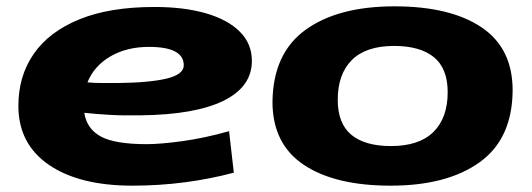

<svg xmlns="http://www.w3.org/2000/svg" viewBox="-20 -576 1679 606"><path d="M718 -31Q643 -11 562.5 -0.5Q482 10 398 10Q230 10 134 -56Q38 -122 38 -242Q38 -336 86.5 -406Q135 -476 230.5 -515Q326 -554 468 -554Q561 -554 630 -534Q699 -514 737 -476Q775 -438 775 -384Q775 -302 685.5 -258Q596 -214 424 -212Q370 -211 326 -213.5Q282 -216 246 -220Q254 -169 298.5 -145Q343 -121 443 -121Q486 -121 555.5 -130.5Q625 -140 703 -162ZM450 -428Q380 -428 328.5 -398Q277 -368 256 -316Q278 -314 302 -314Q326 -314 352 -314Q452 -315 506 -328Q560 -341 560 -370Q560 -428 450 -428Z M1213 10Q1037 10 938.5 -56Q840 -122 840 -255Q842 -408 944.5 -482Q1047 -556 1225 -556Q1401 -556 1499.5 -490Q1598 -424 1598 -291Q1597 -138 1494 -64Q1391 10 1213 10ZM1214 -115Q1303 -115 1348 -159.5Q1393 -204 1393 -285Q1393 -360 1349.5 -395.5Q1306 -431 1224 -431Q1135 -431 1090.5 -386.5Q1046 -342 1046 -261Q1046 -186 1089 -150.5Q1132 -115 1214 -115Z"/></svg>

Font: Georama ExtraExtended
Style: Bold Italic
Weight: 700
Width: 8
Italic angle: -9°
Designer: Jean-Baptiste Levee
Foundry: Production Type
Version: Version 1.000